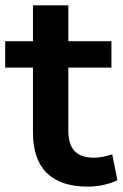

<svg xmlns="http://www.w3.org/2000/svg" viewBox="-23 -695 464 726"><path d="M310.1 10.7C350.6 10.7 393.6 0.5 420.9 -13.7L401.4 -111.3C377.9 -104.5 356 -98.6 333 -98.6C265.1 -98.6 235.4 -132.8 235.4 -201.2V-439.5H398.4V-539.1H235.4V-674.8H101.6V-539.1H-3.4V-439.5H101.6V-193.4C101.6 -59.1 171.4 10.7 310.1 10.7Z"/></svg>

Font: Winston SemiBold
Style: Regular
Weight: 600
Designer: Vernon Adams, Kim Jin-seong, David Berlow, Cristiano Sobral
Foundry: The Winston Project Authors
Version: Version 3.004